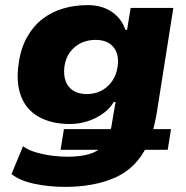

<svg xmlns="http://www.w3.org/2000/svg" viewBox="-20 -540 728 751"><path d="M235 191Q172 191 115 179Q58 167 25 141L70 32Q90 47 121 56Q152 65 184 69Q216 73 242 73Q292 73 326.5 63.5Q361 54 384 30L398 46H217L230 -35H422L409 -21Q412 -30 414.5 -39.5Q417 -49 418 -59L432 -141H425Q410 -115 382.5 -95.5Q355 -76 321.5 -65.5Q288 -55 254 -55Q181 -55 131.5 -83Q82 -111 62 -164.5Q42 -218 53 -291Q61 -351 86 -395Q111 -439 147 -466.5Q183 -494 228 -507Q273 -520 323 -520Q379 -520 417.5 -493.5Q456 -467 470 -424L477 -423L491 -509H658L592 -91Q588 -71 583.5 -50.5Q579 -30 573 -14L563 -35H649L636 46H533L556 29Q513 118 430.5 154.5Q348 191 235 191ZM319 -172Q350 -172 375 -184.5Q400 -197 417.5 -221Q435 -245 440 -279Q447 -327 424 -355.5Q401 -384 353 -384Q323 -384 297.5 -372Q272 -360 254.5 -337Q237 -314 232 -280Q228 -248 236.5 -223.5Q245 -199 266.5 -185.5Q288 -172 319 -172Z"/></svg>

Font: Nunito Sans 6pt Black
Style: Italic
Weight: 900
Italic angle: -9°
Version: Version 3.101;gftools[0.9.27]